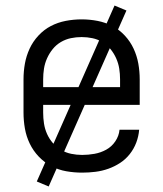

<svg xmlns="http://www.w3.org/2000/svg" viewBox="-20 -612 590 694"><path d="M277 12Q248 12 219.5 7Q191 2 165.5 -11.5Q140 -25 120 -46Q100 -67 87.5 -93Q75 -119 70 -147.5Q65 -176 65 -205V-325Q65 -354 70 -382Q75 -410 87 -436Q99 -462 119 -483.5Q139 -505 164 -518Q189 -531 217.5 -536.5Q246 -542 275 -542Q304 -542 332.5 -536.5Q361 -531 386 -518Q411 -505 431 -483.5Q451 -462 463 -436Q475 -410 480 -382Q485 -354 485 -325V-233H136V-205Q136 -185 139 -165.5Q142 -146 150 -128Q158 -110 171 -95Q184 -80 201 -70Q218 -60 237.5 -56Q257 -52 277 -52Q299 -52 321.5 -56Q344 -60 364 -71Q384 -82 397 -101.5Q410 -121 412 -143H483Q481 -119 472.5 -96.5Q464 -74 449 -55Q434 -36 414 -23Q394 -10 371.5 -2Q349 6 325 9Q301 12 277 12ZM136 -297H414V-325Q414 -345 411 -364Q408 -383 400 -401Q392 -419 379.5 -434.5Q367 -450 350 -460Q333 -470 314 -474Q295 -478 275 -478Q255 -478 236 -474Q217 -470 200 -460Q183 -450 170.5 -434.5Q158 -419 150 -401Q142 -383 139 -364Q136 -345 136 -325ZM156 62 113 44 394 -592 437 -574Z"/></svg>

Font: Lode Term
Style: Regular
Weight: 400
Monospace: yes
Designer: Belleve Invis
Foundry: Belleve Invis
Version: Version 29.2.0